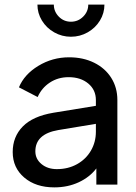

<svg xmlns="http://www.w3.org/2000/svg" viewBox="-20 -799 588 831"><path d="M35 -141Q35 -207 78.5 -251.5Q122 -296 211 -311L395 -341V-366Q395 -410 362 -437.5Q329 -465 277 -465Q231 -465 195.5 -441.5Q160 -418 143 -379L62 -421Q85 -477 146 -514Q207 -551 279 -551Q340 -551 387.5 -527.5Q435 -504 461.5 -462Q488 -420 488 -366V0H397V-70Q368 -32 320.5 -10Q273 12 215 12Q135 12 85 -30.5Q35 -73 35 -141ZM226 -67Q275 -67 313.5 -88.5Q352 -110 373.5 -147Q395 -184 395 -229V-263L232 -236Q133 -219 133 -144Q133 -111 159.5 -89Q186 -67 226 -67ZM142 -779H213Q213 -749 234.5 -727Q256 -705 287 -705Q318 -705 340 -727Q362 -749 362 -779H432Q432 -742 412.5 -710Q393 -678 359.5 -659Q326 -640 287 -640Q248 -640 214.5 -659Q181 -678 161.5 -710Q142 -742 142 -779Z"/></svg>

Font: BLUETTI 2.0 Normal
Style: Normal
Weight: 400
Designer: Stijn de Vries
Foundry: tokotype
Version: Version 2.005;October 31, 2023;FontCreator 14.0.0.2814 64-bi